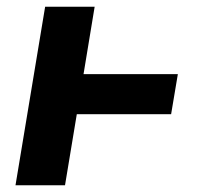

<svg xmlns="http://www.w3.org/2000/svg" viewBox="-20 -550 640 570"><path d="M26 0 114 -530H261L228 -330H508L488 -211H208L173 0Z"/></svg>

Font: Iosevka Curly Slab HvEx
Style: Italic
Weight: 900
Width: 7
Italic angle: -9°
Monospace: yes
Designer: Belleve Invis
Foundry: Belleve Invis
Version: Version 11.1.0; ttfautohint (v1.8.3)